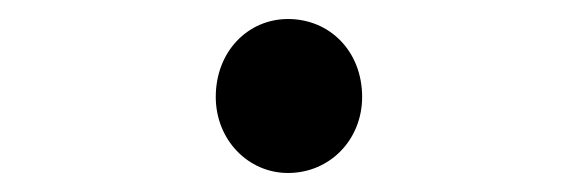

<svg xmlns="http://www.w3.org/2000/svg" viewBox="-20 -468 614 202"><path d="M283 -286C327 -286 361 -321 361 -366C361 -414 327 -448 283 -448C241 -448 207 -414 207 -366C207 -321 241 -286 283 -286Z"/></svg>

Font: Noto Sans CJK KR Medium
Style: Regular
Weight: 500
Designer: Ryoko NISHIZUKA (kana & ideographs); Paul D. Hunt (Latin, Greek & Cyrillic); Wenlong ZHANG (bopomofo); Sandoll Communica
Foundry: Adobe Systems Incorporated
Version: Version 1.004;PS 1.004;hotconv 1.0.82;makeotf.lib2.5.63406